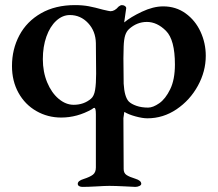

<svg xmlns="http://www.w3.org/2000/svg" viewBox="-20 -447 854 753"><path d="M285 274Q285 262 308 255Q333 247 344.5 238Q356 229 356 210V1Q356 -24 350 -24Q346 -24 341 -19Q283 14 220 14Q167 14 122.5 -11.5Q78 -37 52.5 -83Q27 -129 27 -188Q27 -254 56 -308.5Q85 -363 141 -395Q197 -427 274 -427Q304 -427 328 -422.5Q352 -418 384 -409Q410 -403 413 -403Q430 -403 445 -421Q453 -427 457 -427Q465 -427 470 -423.5Q475 -420 475 -415L467 -359Q492 -380 536.5 -401Q581 -422 620 -422Q670 -422 708 -394.5Q746 -367 766.5 -322.5Q787 -278 787 -228Q787 -167 756 -110.5Q725 -54 672.5 -18.5Q620 17 558 17Q539 17 511.5 9.5Q484 2 468 -8Q467 -8 466 2.5Q465 13 464 16L465 216Q465 232 476.5 239.5Q488 247 511 254Q534 261 534 274Q534 279 526.5 282.5Q519 286 511 286L471 284Q431 282 409 282Q392 282 360 284Q324 286 303 286Q296 286 290.5 283Q285 280 285 274ZM337 -60Q349 -70 353 -94.5Q357 -119 357 -158L356 -278Q355 -325 325.5 -356.5Q296 -388 254 -388Q225 -388 200.5 -365.5Q176 -343 162 -303.5Q148 -264 148 -215Q148 -165 165 -124Q182 -83 210 -59.5Q238 -36 269 -36Q309 -36 337 -60ZM666 -194Q666 -291 631 -326Q596 -361 556 -361Q517 -361 486 -333Q476 -324 471 -308.5Q466 -293 465 -265L464 -218L465 -119Q468 -67 485 -49Q495 -39 515 -32Q535 -25 561 -25Q580 -25 604.5 -42Q629 -59 647.5 -97Q666 -135 666 -194Z"/></svg>

Font: EB Garamond SemiBold
Style: Regular
Weight: 600
Designer: Georg Duffner and Octavio Pardo
Foundry: Georg Duffner
Version: Version 1.000